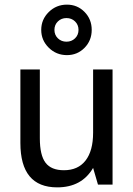

<svg xmlns="http://www.w3.org/2000/svg" viewBox="-20 -797 576 829"><path d="M230 -704.5Q215 -690 215 -668Q215 -646 230 -631.5Q245 -617 267 -617Q289 -617 304 -631.5Q319 -646 319 -668Q319 -690 304 -704.5Q289 -719 267 -719Q245 -719 230 -704.5ZM269 -559Q223 -559 190.5 -591Q158 -623 158 -668Q158 -713 190.5 -745Q223 -777 269 -777Q314 -777 345 -745.5Q376 -714 376 -668Q376 -622 345 -590.5Q314 -559 269 -559ZM256 -62Q317 -62 349.5 -104Q382 -146 382 -224V-497H466V0H403L382 -72Q333 12 227 12Q68 12 68 -180V-497H152V-200Q152 -127 176.5 -94.5Q201 -62 256 -62Z"/></svg>

Font: Atkinson Hyperlegible Pro
Style: Regular
Weight: 400
Designer: Elliott Scott, Megan Eiswerth, Linus Boman, Theodore Petrosky, Jacob Perez
Foundry: Braille Institute
Version: Version 1.5.1